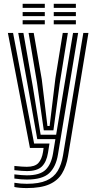

<svg xmlns="http://www.w3.org/2000/svg" viewBox="-20 -772 502 1002"><path d="M120 209.5Q80.5 209.5 55 203.8V181.8Q70.5 184.5 87.9 185.9Q105.2 187.2 120 187.2Q183.8 187.2 222.4 170.2Q261 153.2 280.9 120.1Q300.8 87 308.8 39.2L414.8 -600H441.5L335 43.5Q326 96.5 303.5 133.6Q281 170.8 237.1 190.1Q193.2 209.5 120 209.5ZM120 120.8Q99.2 120.8 55 116V94Q79.8 96.5 94.2 97.5Q108.8 98.5 120 98.5Q161.8 98.5 180.1 78.8Q198.5 59 204.5 21.2L207.5 0H136.2L21.2 -600H48.2L158 -23H238.2L230.5 25.5Q222.8 73.2 198.4 97Q174 120.8 120 120.8ZM120 165Q107 165 89.8 163.8Q72.5 162.5 55 159.8V138Q95.8 143 120 143Q188.2 143 217.8 114.2Q247.2 85.5 256.5 30.2L269 -45.8H174.5L128.5 -304.5L75.2 -600H102.2L150.8 -323L192 -68.8H273L361.2 -600H387.8L282.5 34.5Q272 99 236.5 132Q201 165 120 165ZM208.5 -91.8 173 -341 129.2 -600H156L198 -358L227.5 -114.5H239L269 -362.5L307.5 -600H334.2L291.5 -335L258.8 -91.8ZM260.5 -730.8V-752H376V-730.8ZM98.2 -730.8V-752H213.8V-730.8ZM98.2 -687.8V-709.2H213.8V-687.8ZM260.5 -687.8V-709.2H376V-687.8ZM98.2 -645V-666.5H213.8V-645ZM260.5 -645V-666.5H376V-645Z"/></svg>

Font: Big Shoulders Inline Text ExtraBold
Style: Regular
Weight: 800
Designer: Patric King
Foundry: XO Type Co
Version: Version 1.000